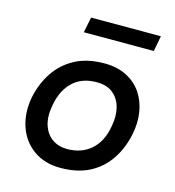

<svg xmlns="http://www.w3.org/2000/svg" viewBox="-106 -788 806 885"><g transform="rotate(15 297.5 -346.0)"><path d="M262 7Q186 7 133.5 -30.5Q81 -68 59 -131.5Q37 -195 51 -272Q65 -341 101 -395Q137 -449 195 -480Q253 -511 335 -511Q396 -511 441 -488Q486 -465 512.5 -425.5Q539 -386 547 -336Q555 -286 544 -231Q530 -161 494 -107Q458 -53 400.5 -23Q343 7 262 7ZM269 -85Q338 -85 383 -124.5Q428 -164 441 -238Q451 -288 441 -328.5Q431 -369 401.5 -393.5Q372 -418 323 -418Q252 -418 209 -377Q166 -336 153 -264Q142 -207 155 -167Q168 -127 198 -106Q228 -85 269 -85ZM205 -625 220 -699H553L539 -625Z"/></g></svg>

Font: REM
Style: Italic
Weight: 400
Italic angle: -11°
Designer: Octavio Pardo
Foundry: Ashler Design
Version: Version 1.005;gftools[0.9.28]